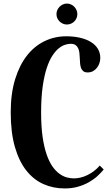

<svg xmlns="http://www.w3.org/2000/svg" viewBox="-20 -933 600 1074"><path d="M375 -688Q361.8 -688 344.2 -682.6Q326.7 -677.2 308.3 -662.4Q290 -647.5 272.5 -620.6Q254.9 -593.8 241 -551Q227.1 -508.3 218.5 -447.3Q210 -386.2 210 -303.2Q210 -224.1 218.5 -166Q227.1 -107.9 241.5 -67.1Q255.9 -26.4 274.4 -0.5Q293 25.4 313.5 39.8Q334 54.2 354.5 59.6Q375 64.9 393.1 64.9Q412.1 64.9 431.6 60.1Q451.2 55.2 470 45.9Q488.8 36.6 506.1 23.4Q523.4 10.3 538.1 -6.8L560.1 15.1Q545.4 33.2 524.9 52Q504.4 70.8 477.3 86.2Q450.2 101.6 416.5 111.3Q382.8 121.1 341.8 121.1Q277.8 121.1 222.9 96.7Q168 72.3 127.2 20.8Q86.4 -30.8 63.2 -111.3Q40 -191.9 40 -304.2Q40 -409.7 64.5 -489.3Q88.9 -568.8 130.9 -622.3Q172.9 -675.8 229.5 -702.9Q286.1 -730 350.1 -730Q392.6 -730 427.5 -721.9Q462.4 -713.9 487.8 -698.5Q513.2 -683.1 527.1 -660.4Q541 -637.7 541 -608.9Q541 -595.7 536.6 -581.3Q532.2 -566.9 523.2 -554.9Q514.2 -543 501 -535.4Q487.8 -527.8 470.2 -527.8Q454.6 -527.8 446 -534.7Q437.5 -541.5 433.3 -552.7Q429.2 -564 428 -578.4Q426.8 -592.8 426.3 -607.9Q425.8 -623 424.1 -637.5Q422.4 -651.9 417.2 -663.1Q412.1 -674.3 402.3 -681.2Q392.6 -688 375 -688ZM295.9 -854Q295.9 -865.7 300.5 -876.5Q305.2 -887.2 313.2 -895.3Q321.3 -903.3 331.8 -908.2Q342.3 -913.1 354 -913.1Q366.2 -913.1 377 -908.2Q387.7 -903.3 395.5 -895.3Q403.3 -887.2 408 -876.5Q412.6 -865.7 412.6 -854Q412.6 -841.8 408 -831.3Q403.3 -820.8 395.5 -813Q387.7 -805.2 377 -800.5Q366.2 -795.9 354 -795.9Q342.3 -795.9 331.8 -800.5Q321.3 -805.2 313.2 -813Q305.2 -820.8 300.5 -831.3Q295.9 -841.8 295.9 -854Z"/></svg>

Font: Berkshire Swash
Style: Regular
Weight: 700
Designer: Astigmatic (AOETI)
Foundry: Astigmatic (AOETI)
Version: Version 1.000